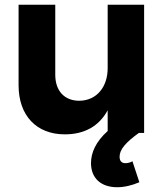

<svg xmlns="http://www.w3.org/2000/svg" viewBox="-20 -558 700 806"><path d="M563 0H585V-538H432V-272C432 -194 387 -136 313 -135C251 -135 212 -176 212 -244V-538H58V-200C58 -73 133 6 252 6C333 6 395 -27 432 -95V-8C382 37 362 83 362 127C362 189 403 228 472 228C502 228 535 220 565 207L536 119C526 125 514 127 506 127C492 127 482 119 482 100C482 69 509 39 563 0Z"/></svg>

Font: Juman SemiBold
Style: Regular
Weight: 600
Designer: Bandar Raffah (Arabic) Julieta Ulanovsky (Latin)
Foundry: Caramella
Version: Version 5.022;PS 005.022;hotconv 1.0.88;makeotf.lib2.5.64775